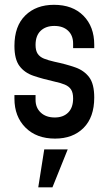

<svg xmlns="http://www.w3.org/2000/svg" viewBox="-20 -578 462 818"><path d="M214.5 12.5Q135.5 12.5 88.5 -34.5Q41.5 -81.5 41.5 -158V-173H131.5V-152.5Q131.5 -119 153.8 -98.2Q176 -77.5 213.5 -77.5Q249.5 -77.5 270.5 -98.5Q291.5 -119.5 291.5 -158.5Q291.5 -183 282.8 -196.5Q274 -210 256.2 -217.5Q238.5 -225 212 -230.5Q161 -242 122.8 -255Q84.5 -268 63 -296.8Q41.5 -325.5 41.5 -382.5Q41.5 -467 87.8 -512.2Q134 -557.5 210 -557.5Q289.5 -557.5 335.5 -511Q381.5 -464.5 381.5 -387.5V-373H291.5V-392.5Q291.5 -427 270 -447.2Q248.5 -467.5 211.5 -467.5Q175 -467.5 153.2 -446.8Q131.5 -426 131.5 -386.5Q131.5 -362.5 140.5 -349Q149.5 -335.5 167.5 -328.2Q185.5 -321 212 -315Q262 -304.5 300 -291.2Q338 -278 359.8 -249.2Q381.5 -220.5 381.5 -162.5Q381.5 -78.5 336 -33Q290.5 12.5 214.5 12.5ZM143 220 168.5 58.5H268.5L203.5 220Z"/></svg>

Font: Mohave Medium
Style: Regular
Weight: 500
Designer: Gumpita Rahayu
Foundry: Tokotype
Version: Version 2.003